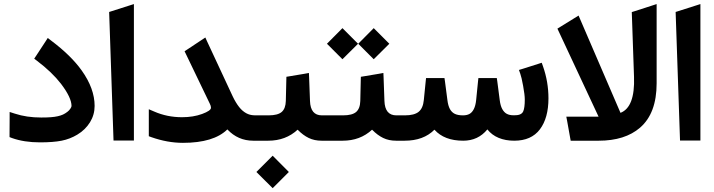

<svg xmlns="http://www.w3.org/2000/svg" viewBox="-20 -705 3577 962"><path d="M54.2 -135.7Q113.3 -116.2 186.5 -116.2Q214.8 -116.2 234.4 -117.7Q253.9 -119.1 269.3 -122.6Q284.7 -126 295.7 -131.1Q306.6 -136.2 317.4 -144.5Q326.7 -151.4 332.5 -160.4Q338.4 -169.4 338.4 -173.8Q338.4 -215.8 285.6 -285.2Q240.7 -343.3 166 -399.9L151.4 -411.1L161.6 -426.3L208 -497.1L219.2 -514.6L235.8 -502Q335.9 -426.8 389.2 -352.1Q454.1 -261.2 454.1 -174.3Q454.1 -129.9 430.9 -92.3Q407.7 -54.7 367.2 -30.3Q330.6 -8.3 288.6 0Q246.6 8.3 180.2 8.3Q101.1 8.3 40.5 -13.2L27.8 -18.1V-31.7L28.3 -117.2V-144Z M526.9 -645 650.9 -684.6V-1H548.8Z M1264.2 0H1249Q1172.4 0 1119.1 -56.6Q1050.8 10.7 896.5 10.7Q819.3 10.7 738.8 -17.6L725.6 -22.5V-36.1V-127.9V-157.7L752.9 -146Q817.4 -117.7 892.1 -117.7Q948.2 -117.7 992.7 -134Q1037.1 -150.4 1037.1 -165Q1037.1 -174.3 1031.2 -185.5L912.1 -433.1L904.8 -448.2L918.9 -457.5L989.7 -504.4L1008.8 -517.1L1018.1 -496.6L1145.5 -223.1Q1153.3 -206.5 1161.6 -192.9Q1169.9 -179.2 1178.2 -168.7Q1186.5 -158.2 1195.3 -150.6Q1204.1 -143.1 1213.4 -137.9Q1222.7 -132.8 1231.9 -130.4Q1241.2 -127.9 1251 -127.4L1264.2 -127Q1272.9 -126.5 1272.9 -72.3V-55.7Q1272.9 0 1264.2 0Z M1607.4 0H1591.3Q1555.2 0 1526.9 -13.7Q1498.5 -27.3 1471.2 -55.2Q1411.6 0 1323.7 0H1258.8Q1251 0 1245.8 -4.9Q1240.7 -9.8 1238.5 -19.3Q1236.3 -28.8 1235.8 -36.4Q1235.4 -43.9 1235.4 -55.7V-72.3Q1235.4 -87.9 1236.3 -98.1Q1237.3 -108.4 1242.9 -117.7Q1248.5 -127 1258.8 -127H1325.7Q1371.6 -127 1391.4 -144Q1411.1 -161.1 1412.1 -199.2L1414.6 -304.2L1415 -320.3L1430.7 -322.8L1505.9 -335.4L1527.8 -339.4L1528.8 -316.9L1533.2 -199.2Q1535.6 -127 1592.8 -127H1607.4Q1616.2 -127 1616.2 -72.3V-55.7Q1616.2 0 1607.4 0ZM1346.2 75.2 1427.2 156.7 1346.2 237.8 1264.6 156.7Z M1981 0H1964.4Q1928.2 0 1899.9 -13.7Q1871.6 -27.3 1844.2 -55.2Q1784.7 0 1696.8 0H1602.5Q1594.7 0 1589.6 -4.9Q1584.5 -9.8 1582.3 -19.3Q1580.1 -28.8 1579.6 -36.4Q1579.1 -43.9 1579.1 -55.7V-72.3Q1579.1 -87.9 1580.1 -98.1Q1581.1 -108.4 1586.7 -117.7Q1592.3 -127 1602.5 -127H1698.7Q1744.6 -127 1764.4 -144Q1784.2 -161.1 1785.2 -199.2L1787.6 -304.2L1788.1 -320.3L1803.7 -322.8L1878.9 -335.4L1900.9 -339.4L1901.9 -316.9L1906.2 -199.2Q1908.7 -127 1965.8 -127H1981Q1989.7 -127 1989.7 -72.3V-55.7Q1989.7 0 1981 0ZM1852.5 -564 1930.7 -485.8 1852.5 -408.2 1774.9 -485.8ZM1695.8 -564 1773.9 -485.8 1695.8 -408.2 1618.2 -485.8Z M1975.6 -127H2008.3Q2055.7 -127 2077.6 -144.8Q2099.6 -162.6 2103.5 -203.6L2112.8 -296.4L2114.7 -314H2132.3H2189.9H2207L2209.5 -296.9L2221.7 -203.6Q2225.1 -175.3 2234.4 -158.4Q2243.7 -141.6 2259.3 -134.3Q2274.9 -127 2299.8 -127Q2319.3 -127 2332.5 -134.3Q2345.7 -141.6 2354.2 -158.7Q2362.8 -175.8 2365.7 -203.6L2375 -296.4L2377 -314H2394.5H2452.1H2469.2L2471.7 -296.9L2483.9 -203.1Q2487.3 -175.3 2496.6 -158.4Q2505.9 -141.6 2519.5 -134.5Q2533.2 -127.4 2552.7 -127.4Q2566.9 -127.4 2575 -128.7Q2583 -129.9 2590.6 -134.3Q2598.1 -138.7 2601.8 -147.5Q2605.5 -156.2 2607.4 -170.4Q2609.4 -184.6 2609.4 -206.5Q2609.4 -229.5 2601.1 -274.7Q2592.8 -319.8 2586.9 -335.4L2580.1 -354.5L2599.6 -360.4L2676.3 -384.8L2694.3 -390.6L2700.7 -372.6Q2728 -294.9 2728 -212.4Q2728 -113.8 2685.1 -56.9Q2642.1 0 2556.6 0Q2512.7 0 2478.5 -14.2Q2444.3 -28.3 2421.9 -56.6Q2375.5 0 2300.8 0Q2206.1 0 2156.7 -55.2Q2102.1 0 2007.3 0H1975.6Q1967.8 0 1962.6 -4.9Q1957.5 -9.8 1955.3 -19.3Q1953.1 -28.8 1952.6 -36.4Q1952.1 -43.9 1952.1 -55.7V-72.3Q1952.1 -87.9 1953.1 -98.1Q1954.1 -108.4 1959.7 -117.7Q1965.3 -127 1975.6 -127Z M3088.9 -139.6Q3162.1 -168 3156.7 -319.8L3145.5 -644.5L3159.7 -648.9L3244.6 -676.3L3270 -684.6V-657.7V-287.6Q3270 -137.2 3187 -65.4Q3111.3 0 2979.5 0H2855.5H2839.4L2836.4 -16.1L2821.8 -97.7L2817.4 -120.6H2840.8H2979L2772.9 -561.5L2787.1 -570.3L2858.9 -614.7L2878.9 -627Z M3365.2 -645 3489.3 -684.6V-1H3387.2Z"/></svg>

Font: Samim FD
Style: Bold-FD
Weight: 700
Foundry: DejaVu fonts team - Redesigned by Saber Rastikerdar
Version: Version 4.0.1